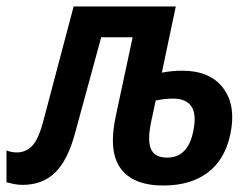

<svg xmlns="http://www.w3.org/2000/svg" viewBox="-61 -562 776 592"><path d="M9 8Q-5 8 -17.5 5.5Q-30 3 -41 0V-98Q-25 -92 -9 -92Q17 -92 36.5 -110.5Q56 -129 71 -183L166 -542H481L438 -338Q469 -344 501 -344Q587 -344 627.5 -290Q668 -236 649 -147Q632 -69 579 -29.5Q526 10 443 10Q348 10 310 -44Q272 -98 297 -209L348 -447H251L170 -150Q148 -68 109 -30Q70 8 9 8ZM405 -186Q393 -129 404.5 -102.5Q416 -76 454 -76Q519 -76 535 -158Q556 -258 472 -258Q447 -258 419 -252Z"/></svg>

Font: Noto Sans Condensed SemiBold
Style: Italic
Weight: 600
Width: 3
Italic angle: -12°
Designer: Monotype Design Team
Foundry: Monotype Imaging Inc.
Version: Version 2.013; ttfautohint (v1.8.4.7-5d5b)